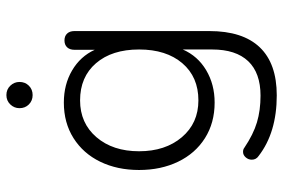

<svg xmlns="http://www.w3.org/2000/svg" viewBox="-166 -552 906 615"><g transform="rotate(-90 287.5 -245.0)"><path d="M95 130Q83 122 83 108Q83 97 90.5 88.5Q98 80 108 80Q116 80 121 84Q164 113 202.5 124.5Q241 136 288 136Q361 136 398.5 96.5Q436 57 436 -19V-113Q415 -65 369.5 -38Q324 -11 266 -11Q201 -11 152 -42Q103 -73 76.5 -128Q50 -183 50 -253Q50 -323 76.5 -377.5Q103 -432 152 -463Q201 -494 266 -494Q324 -494 369 -467.5Q414 -441 435 -395V-460Q435 -475 443 -483.5Q451 -492 465 -492Q479 -492 487 -483.5Q495 -475 495 -460V-28Q495 79 443 133.5Q391 188 289 188Q170 188 95 130ZM436 -253Q436 -340 392 -391Q348 -442 273 -442Q200 -442 155 -389.5Q110 -337 110 -253Q110 -169 155 -116Q200 -63 273 -63Q348 -63 392 -114.5Q436 -166 436 -253ZM248 -636Q248 -653 260 -665.5Q272 -678 290 -678Q308 -678 320 -665.5Q332 -653 332 -636Q332 -618 320 -606Q308 -594 290 -594Q272 -594 260 -606Q248 -618 248 -636Z"/></g></svg>

Font: SN Pro Light
Style: Regular
Weight: 300
Designer: Tobias Whetton
Foundry: Supernotes
Version: Version 1.002